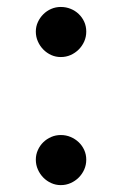

<svg xmlns="http://www.w3.org/2000/svg" viewBox="-20 -520 386 552"><path d="M228 -429.2Q228 -444.3 222.2 -457.3Q216.3 -470.2 206.3 -479.7Q196.3 -489.3 183.1 -494.6Q169.9 -500 154.8 -500Q140.1 -500 127.2 -494.4Q114.3 -488.8 104.5 -479Q94.7 -469.2 88.9 -456.5Q83 -443.8 83 -429.2Q83 -414.1 88.9 -400.9Q94.7 -387.7 104.5 -377.7Q114.3 -367.7 127.2 -361.8Q140.1 -356 154.8 -356Q169.9 -356 183.1 -361.8Q196.3 -367.7 206.3 -377.7Q216.3 -387.7 222.2 -400.9Q228 -414.1 228 -429.2ZM228 -61Q228 -75.7 222.2 -88.6Q216.3 -101.6 206.3 -111.1Q196.3 -120.6 183.1 -126.2Q169.9 -131.8 154.8 -131.8Q140.1 -131.8 127.2 -126.2Q114.3 -120.6 104.5 -111.1Q94.7 -101.6 88.9 -88.6Q83 -75.7 83 -61Q83 -45.9 88.9 -32.7Q94.7 -19.5 104.5 -9.5Q114.3 0.5 127.2 6.3Q140.1 12.2 154.8 12.2Q169.9 12.2 183.1 6.3Q196.3 0.5 206.3 -9.5Q216.3 -19.5 222.2 -32.7Q228 -45.9 228 -61Z"/></svg>

Font: Galatia SIL
Style: Bold
Weight: 700
Designer: Development by SIL's NRSI team
Version: Version 2.1